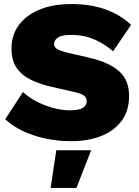

<svg xmlns="http://www.w3.org/2000/svg" viewBox="-20 -690 687 952"><path d="M335 -670Q519 -670 630 -567L541 -436Q496 -474 445.5 -495.5Q395 -517 334 -517Q287 -517 267.5 -504Q248 -491 248 -471Q248 -455 267 -445Q286 -435 322 -427L422 -404Q522 -381 571 -336.5Q620 -292 620 -215Q620 -140 582.5 -90Q545 -40 480 -15Q415 10 333 10Q235 10 147.5 -19Q60 -48 6 -99L94 -234Q121 -208 160 -187.5Q199 -167 243 -155Q287 -143 328 -143Q371 -143 390.5 -155Q410 -167 410 -188Q410 -205 397 -215.5Q384 -226 348 -234L238 -259Q184 -271 138 -292Q92 -313 64.5 -350.5Q37 -388 37 -449Q37 -514 72 -563.5Q107 -613 174 -641.5Q241 -670 335 -670ZM432 55 359 242H231L259 55Z"/></svg>

Font: Work Sans ExtraBold
Style: Regular
Weight: 800
Designer: Wei Huang
Foundry: Wei Huang
Version: Version 2.012; ttfautohint (v1.8.3)